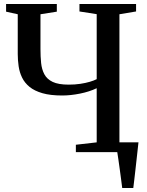

<svg xmlns="http://www.w3.org/2000/svg" viewBox="-20 -763 736 963"><path d="M593 180Q590.5 159.5 587.2 134.8Q584 110 580.5 84.8Q577 59.5 573.8 37.2Q570.5 15 568 -1L531.5 -49H674.5Q672.5 -29.5 669.8 -6.2Q667 17 664.5 41.8Q662 66.5 659 91.2Q656 116 653.5 138.8Q651 161.5 648.5 180ZM465 -320.5Q428.5 -303 381.2 -293.5Q334 -284 292 -284Q233 -284 193 -295.5Q153 -307 128.2 -327.2Q103.5 -347.5 90.8 -373.8Q78 -400 73.5 -430.5Q69 -461 69 -492V-691.5L10.5 -704.5V-743H265V-704.5L183 -691.5V-517Q183 -479.5 186.2 -447.2Q189.5 -415 202.5 -390.5Q215.5 -366 244.2 -352.2Q273 -338.5 324.5 -338.5Q355.5 -338.5 382.5 -342.5Q409.5 -346.5 430.5 -352.8Q451.5 -359 465 -366V-692L378.5 -705.5V-743H662.5V-705.5L579 -691.5V-49L663 -36.5V0H360.5V-37L465 -49Z"/></svg>

Font: Merriweather 72pt Medium
Style: Regular
Weight: 500
Version: Version 2.100